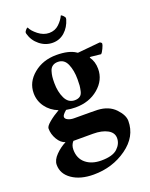

<svg xmlns="http://www.w3.org/2000/svg" viewBox="-153 -696 774 990"><g transform="rotate(-20 233.5 -201.5)"><path d="M306.6 -616.2Q311.5 -616.2 319.3 -607.9Q327.1 -599.6 327.1 -594.7Q327.1 -589.8 326.2 -587.9Q314.5 -547.9 286.6 -522.9Q258.8 -498 220.7 -498Q181.6 -498 149.9 -523.4Q118.2 -548.8 107.4 -587.9Q106.4 -589.8 106.4 -594.7Q106.4 -599.6 113.3 -607.9Q120.1 -616.2 125 -616.2Q132.8 -596.7 161.1 -574.2Q189.5 -551.8 220.7 -551.8Q252.9 -551.8 274.9 -572.8Q296.9 -593.8 306.6 -616.2ZM210 -396.5Q192.4 -396.5 180.7 -388.2Q168.9 -379.9 164.1 -363.8Q159.2 -347.7 157.7 -334Q156.2 -320.3 156.2 -299.8Q156.2 -252 173.3 -216.3Q190.4 -180.7 225.6 -180.7Q243.2 -180.7 254.4 -188.5Q265.6 -196.3 269.5 -214.4Q273.4 -232.4 274.4 -243.7Q275.4 -254.9 275.4 -278.3Q275.4 -326.2 260.3 -361.3Q245.1 -396.5 210 -396.5ZM253.9 13.7H146.5Q130.9 31.2 130.9 56.6Q130.9 104.5 163.1 131.3Q195.3 158.2 248 158.2Q310.5 158.2 336.9 133.3Q363.3 108.4 363.3 77.1Q363.3 46.9 333 30.3Q302.7 13.7 253.9 13.7ZM318.4 -93.8Q378.9 -90.8 413.6 -54.7Q448.2 -18.6 448.2 13.7Q448.2 99.6 369.1 156.2Q290 212.9 186.5 212.9Q114.3 212.9 68.8 181.6Q23.4 150.4 23.4 100.6Q23.4 74.2 49.3 47.9Q75.2 21.5 106.4 5.9Q82 -1 64.9 -29.8Q47.9 -58.6 47.9 -89.8Q47.9 -102.5 72.8 -123Q97.7 -143.6 128.9 -161.1Q86.9 -177.7 62.5 -211.4Q38.1 -245.1 38.1 -287.1Q38.1 -347.7 89.4 -390.1Q140.6 -432.6 214.8 -432.6Q283.2 -432.6 319.3 -408.2Q322.3 -405.3 325.2 -405.3L447.3 -417Q458 -413.1 458 -406.2Q458 -400.4 449.2 -381.3Q440.4 -362.3 433.6 -357.4Q415 -359.4 378.9 -363.3Q373 -363.3 373 -360.4Q393.6 -332 393.6 -292Q393.6 -230.5 342.8 -187.5Q292 -144.5 216.8 -144.5Q192.4 -144.5 166 -149.4Q142.6 -129.9 142.6 -119.1Q142.6 -108.4 156.7 -101.6Q170.9 -94.7 189.5 -94.7Q300.8 -94.7 318.4 -93.8Z"/></g></svg>

Font: Crimson
Style: Bold
Weight: 700
Version: Version 0.8 ; ttfautohint (v1.00) -l 8 -r 50 -G 200 -x 14 -D